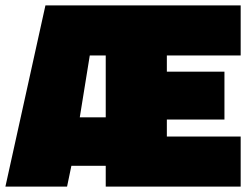

<svg xmlns="http://www.w3.org/2000/svg" viewBox="-25 -690 927 710"><path d="M366 0V-77H239L223 0H-5L143 -670H865V-485H592V-425H805V-248H592V-185H865V0ZM366 -256V-485H307L270 -256Z"/></svg>

Font: Titillium Web Black
Style: Regular
Weight: 900
Version: Version 1.002;PS 35.000;hotconv 1.0.70;makeotf.lib2.5.55311